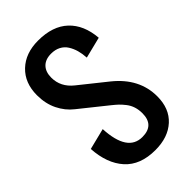

<svg xmlns="http://www.w3.org/2000/svg" viewBox="-265 -972 1068 1068"><g transform="rotate(-45 269.0 -437.5)"><path d="M384.3 -625Q382.3 -657.7 374.8 -684.6Q367.2 -711.4 353 -733.9Q338.9 -756.3 314.9 -768.8Q291 -781.2 259.3 -781.2Q214.4 -781.2 189.9 -756.1Q165.5 -731 165.5 -686Q165.5 -612.3 228 -562.5L384.3 -437.5Q509.3 -336.4 509.3 -195.8Q509.3 -99.6 450 -45.4Q390.6 8.8 290.5 8.8Q172.4 8.8 110.1 -60.5Q47.9 -129.9 40.5 -250L165.5 -281.2Q174.8 -93.8 290.5 -93.8Q384.3 -93.8 384.3 -187.5Q384.3 -215.3 376.7 -239Q369.1 -262.7 353.5 -282.5Q337.9 -302.2 325.2 -314.2Q312.5 -326.2 290.5 -343.8L134.3 -468.8Q91.3 -502.4 65.7 -554.4Q40 -606.4 40 -672.9Q40 -769.5 100.1 -826.7Q160.2 -883.8 259.3 -883.8Q373.5 -883.8 437 -824.2Q500.5 -764.6 509.3 -656.2Z"/></g></svg>

Font: OswaldRegular
Style: Regular
Weight: 400
Designer: vernon adams
Foundry: vernon adams
Version: Version 1.000